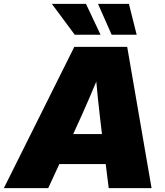

<svg xmlns="http://www.w3.org/2000/svg" viewBox="-58 -969 849 989"><path d="M-38.1 0 324.7 -727.5H597.2L722.7 0H502L466.8 -282.2Q455.6 -374 446 -465.6Q436.5 -557.1 429.2 -654.3H481.4Q442.4 -557.1 402.8 -465.6Q363.3 -374 320.8 -282.2L190.4 0ZM163.1 -124 188.5 -278.3H588.9L563.5 -124ZM517.1 -790 446.8 -949.2H606L646 -790ZM327.1 -790 209 -949.2H384.8L460 -790Z"/></svg>

Font: Inter 28pt Black
Style: Italic
Weight: 900
Italic angle: -9.3988°
Designer: Rasmus Andersson
Foundry: rsms
Version: Version 4.001;git-66647c0bb